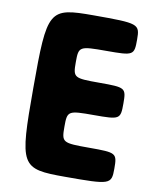

<svg xmlns="http://www.w3.org/2000/svg" viewBox="-90 -896 800 966"><g transform="rotate(10 310.0 -412.5)"><path d="M310 -825C81 -825 74 -813 74 -413C74 -12 81 0 310 0C539 0 546 -2 546 -83C546 -163 542 -165 404 -165C266 -165 262 -167 262 -248C262 -329 266 -331 398 -331C530 -331 534 -333 534 -414C534 -494 530 -496 398 -496C266 -496 262 -498 262 -578C262 -658 266 -660 404 -660C542 -660 546 -662 546 -743C546 -823 539 -825 310 -825Z"/></g></svg>

Font: Hussar Print
Style: Bold
Weight: 700
Foundry: Cannot Into Space Fonts
Version: Version 2.00